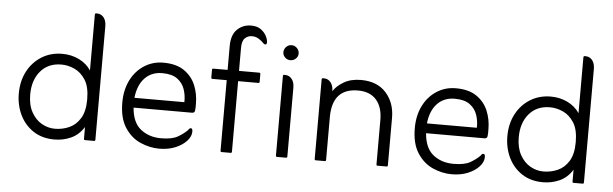

<svg xmlns="http://www.w3.org/2000/svg" viewBox="-42 -696 2680 839"><g transform="rotate(5 1298.5 -276.5)"><path d="M345 -305V-549Q345 -556 350 -556H354Q372 -556 383.5 -542Q395 -528 395 -503V-6Q395 0 390 0H350Q345 0 345 -6V-57Q323 -22 289 -6.5Q255 9 216 9Q162 9 123.5 -16.5Q85 -42 64.5 -84.5Q44 -127 44 -178Q44 -233 66.5 -275.5Q89 -318 128.5 -342.5Q168 -367 219 -367Q259 -367 292.5 -350.5Q326 -334 345 -305ZM214 -38Q247 -38 276.5 -51Q306 -64 325 -94.5Q344 -125 344 -178Q344 -233 324.5 -263.5Q305 -294 276.5 -307Q248 -320 219 -320Q161 -320 127.5 -280.5Q94 -241 94 -178Q94 -132 111.5 -100.5Q129 -69 156.5 -53.5Q184 -38 214 -38Z M549 -160Q554 -95 590.5 -66Q627 -37 680 -37Q728 -37 753 -51.5Q778 -66 794 -82Q796 -85 799 -88.5Q802 -92 806 -92Q811 -92 812.5 -87.5Q814 -83 814 -78Q814 -57 796 -37Q778 -17 747 -4Q716 9 676 9Q634 9 593 -9Q552 -27 525 -68.5Q498 -110 498 -178Q498 -233 519 -275.5Q540 -318 577.5 -342.5Q615 -367 662 -367Q719 -367 753.5 -343Q788 -319 803.5 -281.5Q819 -244 819 -201Q819 -192 819 -184.5Q819 -177 818 -171Q817 -160 805 -160ZM549 -203H768Q769 -232 760 -259Q751 -286 727.5 -303.5Q704 -321 661 -321Q614 -321 584.5 -290Q555 -259 549 -203Z M944 -315H881Q876 -315 876 -321V-354Q876 -360 881 -360H944V-464Q944 -514 969 -538Q994 -562 1030 -562Q1057 -562 1073.5 -549.5Q1090 -537 1097.5 -521.5Q1105 -506 1105 -495Q1105 -485 1098 -485Q1094 -485 1090 -489Q1081 -499 1067.5 -507.5Q1054 -516 1037 -516Q1020 -516 1007 -504Q994 -492 994 -461V-360H1083Q1088 -360 1088 -354V-321Q1088 -315 1083 -315H994V-6Q994 0 989 0H949Q944 0 944 -6ZM1180 -458Q1180 -472 1190 -482Q1200 -492 1213 -492Q1227 -492 1237 -482Q1247 -472 1247 -458Q1247 -445 1237 -435.5Q1227 -426 1213 -426Q1200 -426 1190 -435.5Q1180 -445 1180 -458ZM1192 0Q1187 0 1187 -6V-354Q1187 -360 1192 -360H1196Q1214 -360 1225.5 -346Q1237 -332 1237 -308V-6Q1237 0 1232 0Z M1408 -307Q1422 -330 1453 -348.5Q1484 -367 1529 -367Q1600 -367 1639 -323.5Q1678 -280 1678 -214V-6Q1678 0 1673 0H1633Q1628 0 1628 -6V-200Q1628 -257 1600 -288.5Q1572 -320 1520 -320Q1407 -320 1407 -193V-6Q1407 0 1402 0H1362Q1357 0 1357 -6V-354Q1357 -360 1362 -360H1367Q1385 -360 1396.5 -345.5Q1408 -331 1408 -307Z M1832 -160Q1837 -95 1873.5 -66Q1910 -37 1963 -37Q2011 -37 2036 -51.5Q2061 -66 2077 -82Q2079 -85 2082 -88.5Q2085 -92 2089 -92Q2094 -92 2095.5 -87.5Q2097 -83 2097 -78Q2097 -57 2079 -37Q2061 -17 2030 -4Q1999 9 1959 9Q1917 9 1876 -9Q1835 -27 1808 -68.5Q1781 -110 1781 -178Q1781 -233 1802 -275.5Q1823 -318 1860.5 -342.5Q1898 -367 1945 -367Q2002 -367 2036.5 -343Q2071 -319 2086.5 -281.5Q2102 -244 2102 -201Q2102 -192 2102 -184.5Q2102 -177 2101 -171Q2100 -160 2088 -160ZM1832 -203H2051Q2052 -232 2043 -259Q2034 -286 2010.5 -303.5Q1987 -321 1944 -321Q1897 -321 1867.5 -290Q1838 -259 1832 -203Z M2488 -305V-549Q2488 -556 2493 -556H2497Q2515 -556 2526.5 -542Q2538 -528 2538 -503V-6Q2538 0 2533 0H2493Q2488 0 2488 -6V-57Q2466 -22 2432 -6.5Q2398 9 2359 9Q2305 9 2266.5 -16.5Q2228 -42 2207.5 -84.5Q2187 -127 2187 -178Q2187 -233 2209.5 -275.5Q2232 -318 2271.5 -342.5Q2311 -367 2362 -367Q2402 -367 2435.5 -350.5Q2469 -334 2488 -305ZM2357 -38Q2390 -38 2419.5 -51Q2449 -64 2468 -94.5Q2487 -125 2487 -178Q2487 -233 2467.5 -263.5Q2448 -294 2419.5 -307Q2391 -320 2362 -320Q2304 -320 2270.5 -280.5Q2237 -241 2237 -178Q2237 -132 2254.5 -100.5Q2272 -69 2299.5 -53.5Q2327 -38 2357 -38Z"/></g></svg>

Font: Zain Light
Style: Regular
Weight: 300
Designer: Zain,Boutros
Foundry: Mobile Telecommunications Company (Zain), 2024
Version: Version 1.51; ttfautohint (v1.8.4)